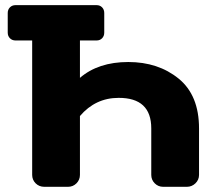

<svg xmlns="http://www.w3.org/2000/svg" viewBox="-20 -720 817 740"><path d="M9.8 -594.2V-669.9Q9.8 -683.1 18.3 -691.7Q26.9 -700.2 40 -700.2H352.1Q365.2 -700.2 373.5 -691.7Q381.8 -683.1 381.8 -669.9V-594.2Q381.8 -581.1 373.5 -572.5Q365.2 -564 352.1 -564H288.1V-419.9Q358.9 -481 474.4 -481Q589.8 -481 668.5 -417Q747.1 -353 747.1 -225.1V-45.9Q747.1 -26.9 733.2 -13.4Q719.2 0 700.2 0H608.9Q589.8 0 576.4 -13.4Q563 -26.9 563 -45.9V-225.1Q563 -343.3 437 -342.8Q348.1 -342.8 288.1 -272.9V-45.9Q288.1 -26.9 274.7 -13.4Q261.2 0 242.2 0H150.9Q130.9 0 117.4 -13.4Q104 -26.9 104 -45.9V-564H40Q26.9 -564 18.3 -572.5Q9.8 -581.1 9.8 -594.2Z"/></svg>

Font: Days One
Style: Regular
Weight: 400
Designer: Alexander Kalachev, Alexey Maslov, Jovanny Lemonad
Foundry: Alexander Kalachev, Alexey Maslov, Jovanny Lemonad
Version: Version 1.002